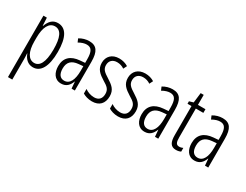

<svg xmlns="http://www.w3.org/2000/svg" viewBox="-83 -1250 2668 2079"><g transform="rotate(30 1251.0 -210.5)"><path d="M246 -542C179 -542 143 -497 120 -434H116L111 -532H68V236H122V-19C122 -45 120 -70 119 -90H122C141 -37 181 10 247 10C342 10 400 -84 400 -270C400 -452 346 -542 246 -542ZM236 -495C313 -495 346 -416 346 -269C346 -103 301 -38 236 -38C165 -38 122 -111 122 -242V-289C122 -417 162 -495 236 -495Z M638 -542C596 -542 553 -530 516 -507L534 -465C572 -487 605 -496 632 -496C691 -496 715 -459 715 -358V-315L654 -310C542 -301 479 -245 479 -140C479 -61 515 10 599 10C665 10 698 -31 718 -84H720L727 0H768V-360C768 -485 731 -542 638 -542ZM660 -269 716 -274V-216C716 -106 683 -34 613 -34C563 -34 534 -70 534 -141C534 -220 574 -261 660 -269Z M1127 -134C1127 -218 1079 -252 1013 -294C950 -333 922 -357 922 -408C922 -463 958 -495 1013 -495C1046 -495 1078 -485 1103 -467L1125 -511C1093 -531 1055 -542 1013 -542C922 -542 870 -485 870 -407C870 -327 918 -290 985 -248C1045 -213 1073 -189 1073 -133C1073 -74 1042 -40 984 -40C941 -40 898 -56 869 -78V-21C895 -5 936 10 985 10C1077 10 1127 -44 1127 -134Z M1453 -134C1453 -218 1405 -252 1339 -294C1276 -333 1248 -357 1248 -408C1248 -463 1284 -495 1339 -495C1372 -495 1404 -485 1429 -467L1451 -511C1419 -531 1381 -542 1339 -542C1248 -542 1196 -485 1196 -407C1196 -327 1244 -290 1311 -248C1371 -213 1399 -189 1399 -133C1399 -74 1368 -40 1310 -40C1267 -40 1224 -56 1195 -78V-21C1221 -5 1262 10 1311 10C1403 10 1453 -44 1453 -134Z M1681 -542C1639 -542 1596 -530 1559 -507L1577 -465C1615 -487 1648 -496 1675 -496C1734 -496 1758 -459 1758 -358V-315L1697 -310C1585 -301 1522 -245 1522 -140C1522 -61 1558 10 1642 10C1708 10 1741 -31 1761 -84H1763L1770 0H1811V-360C1811 -485 1774 -542 1681 -542ZM1703 -269 1759 -274V-216C1759 -106 1726 -34 1656 -34C1606 -34 1577 -70 1577 -141C1577 -220 1617 -261 1703 -269Z M2049 -38C2010 -38 2000 -67 2000 -126V-486H2094V-532H2000V-657H1962L1947 -532L1896 -517V-486H1946V-123C1946 -35 1969 10 2035 10C2060 10 2079 5 2096 -3V-49C2083 -43 2066 -38 2049 -38Z M2306 -542C2264 -542 2221 -530 2184 -507L2202 -465C2240 -487 2273 -496 2300 -496C2359 -496 2383 -459 2383 -358V-315L2322 -310C2210 -301 2147 -245 2147 -140C2147 -61 2183 10 2267 10C2333 10 2366 -31 2386 -84H2388L2395 0H2436V-360C2436 -485 2399 -542 2306 -542ZM2328 -269 2384 -274V-216C2384 -106 2351 -34 2281 -34C2231 -34 2202 -70 2202 -141C2202 -220 2242 -261 2328 -269Z"/></g></svg>

Font: Noto Sans Arabic UI XCn Lt
Style: Regular
Weight: 300
Width: 2
Designer: Monotype Design Team, Nadine Chahine and Nizar Qandah
Foundry: Monotype Imaging Inc.
Version: Version 2.010